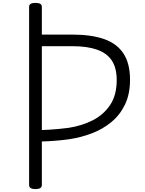

<svg xmlns="http://www.w3.org/2000/svg" viewBox="-20 -1292 1002 1326"><path d="M225 14Q203 14 192 7Q181 0 181 -14V-1245Q181 -1259 192 -1265.5Q203 -1272 225 -1272Q247 -1272 258 -1265.5Q269 -1259 269 -1245V-1053H481Q611 -1053 699.5 -1022Q788 -991 833 -922Q878 -853 878 -741Q878 -642 843 -569.5Q808 -497 748 -448Q688 -399 612.5 -370.5Q537 -342 455 -330Q403 -323 356 -319.5Q309 -316 269 -315V-14Q269 0 258 7Q247 14 225 14ZM269 -394Q294 -395 323.5 -396.5Q353 -398 386 -401.5Q419 -405 453 -409Q545 -423 620 -461Q695 -499 740.5 -567Q786 -635 786 -739Q786 -824 751.5 -875Q717 -926 649 -949.5Q581 -973 481 -973H269Z"/></svg>

Font: Playwrite VN
Style: Regular
Weight: 400
Designer: Veronika Burian, José Scaglione
Foundry: TypeTogether
Version: Version 1.002